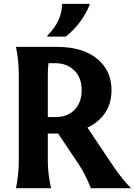

<svg xmlns="http://www.w3.org/2000/svg" viewBox="-20 -982 706 1002"><path d="M63.5 0Q78.1 -73.2 78.1 -146.5V-590.8Q78.1 -664.1 63.5 -737.3H278.3Q410.2 -737.3 486.3 -675.8Q562 -614.7 562 -511Q562 -407.2 485.4 -346.2Q463.4 -328.6 436.5 -315.9L571.3 -114.7Q613.8 -51.3 663.6 0H454.1Q426.3 -72.3 386.7 -130.9L283.2 -285.2H229.5V-144.5Q229.5 -73.2 246.6 0ZM229.5 -371.1H268.6Q332 -371.1 368.2 -408.2Q406.2 -447.3 406.2 -510.7Q406.2 -577.6 367.2 -614.7Q328.1 -652.3 268.6 -652.3H232.9Q229.5 -621.6 229.5 -588.9ZM448.2 -961.9V-957Q405.8 -856.4 323.2 -791H227.1V-795.9Q303.7 -872.1 303.7 -961.9Z"/></svg>

Font: Classica
Style: Bold
Weight: 700
Designer: Wojciech Kalinowski "wmk69" (wmk69@o2.pl)
Foundry: Wojciech Kalinowski "wmk69" (wmk69@o2.pl)
Version: Version 2.1.1; 2021-05-14